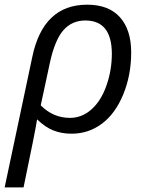

<svg xmlns="http://www.w3.org/2000/svg" viewBox="-41 -564 632 824"><path d="M439 -334Q438.5 -476.1 325.2 -476.1Q268.6 -476.1 231.9 -435.3Q195.3 -394.5 173.8 -297.9L133.8 -111.8Q187.5 -58.1 258.8 -58.1Q311 -58.1 352.1 -95Q393.1 -131.8 416 -197.3Q439 -262.7 439 -334ZM333 -543.9Q425.3 -543.9 473.6 -490.2Q522 -436.5 522 -338.9Q522 -241.2 487.8 -158.4Q453.6 -75.7 396.2 -33Q338.9 9.8 266.1 9.8Q223.1 9.8 188 -4.2Q152.8 -18.1 118.2 -51.8Q111.3 -4.9 60.1 240.2H-21L97.2 -317.9Q143.6 -543.9 333 -543.9Z"/></svg>

Font: OpenSans-Italic
Style: Italic
Weight: 400
Italic angle: -12°
Foundry: Ascender Corporation
Version: Version 1.10